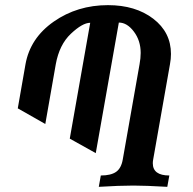

<svg xmlns="http://www.w3.org/2000/svg" viewBox="-20 -723 745 743"><path d="M627.4 0Q543 -4.9 496.6 -4.9Q442.4 -4.9 362.3 0L370.1 -43.9Q409.2 -43.9 429.2 -57.9Q449.2 -71.8 455.1 -106L520 -474.1Q524.4 -498 524.4 -518.1Q524.4 -565.9 498 -600.8Q471.7 -635.7 439.9 -635.7L350.6 -130.4L250 -186.5L329.1 -634.8Q299.3 -634.8 254.4 -592.5Q209.5 -550.3 195.8 -474.1L155.3 -243.2L48.8 -303.7L78.6 -474.1Q96.7 -575.7 188 -639.4Q279.3 -703.1 397.9 -703.1Q504.4 -703.1 573 -650.6Q641.6 -598.1 641.6 -514.2Q641.6 -495.1 637.7 -474.1L572.8 -106Q571.3 -98.1 571.3 -91.3Q571.3 -43.9 635.3 -43.9Z"/></svg>

Font: Kelvinch
Style: Bold Italic
Weight: 700
Italic angle: -10°
Designer: Paul James Miller
Foundry: High-Logic / Made with FontCreator
Version: Version 3.30 September 23, 2016